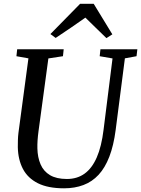

<svg xmlns="http://www.w3.org/2000/svg" viewBox="-20 -1010 764 1040"><path d="M656.5 -694 606.5 -306Q595.5 -221.5 572.2 -161.2Q549 -101 514 -63.2Q479 -25.5 432 -7.8Q385 10 327 10Q240 10 185.2 -17.5Q130.5 -45 104.2 -95Q78 -145 76.5 -212.5Q76.5 -231 77 -250.8Q77.5 -270.5 80 -291L134 -694L69 -705.5L73 -743H325L321 -705.5L242 -693.5L188.5 -298.5Q185 -272.5 183.5 -249.5Q182 -226.5 182.5 -206.5Q183.5 -157.5 199.8 -119.8Q216 -82 251 -61.2Q286 -40.5 342.5 -40.5Q398 -40.5 438.2 -69.5Q478.5 -98.5 504.2 -157.5Q530 -216.5 541 -307.5L589.5 -693.5L520 -705.5L524 -743H724L719.5 -705.5ZM253 -825.5 414 -989.5H487.5L588.5 -824L556.5 -803.5Q528 -831 499.5 -858.8Q471 -886.5 442.5 -914.5Q404 -887 363.8 -859.8Q323.5 -832.5 281.5 -804.5Z"/></svg>

Font: Merriweather 48pt
Style: Italic
Weight: 400
Italic angle: -7.8°
Version: Version 2.101